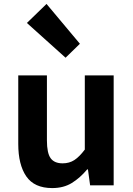

<svg xmlns="http://www.w3.org/2000/svg" viewBox="-20 -944 677 978"><path d="M246 14Q155 14 114 -45.5Q73 -105 73 -211V-560H219V-229Q219 -164 238 -138Q257 -112 299 -112Q333 -112 358.5 -128.5Q384 -145 412 -182V-560H559V0H439L428 -81H424Q388 -38 346 -12Q304 14 246 14ZM314 -650 117 -827 217 -924 387 -721Z"/></svg>

Font: Noto Sans HK Thin
Style: Bold
Weight: 700
Version: Version 2.004-H2;hotconv 1.0.118;makeotfexe 2.5.65603